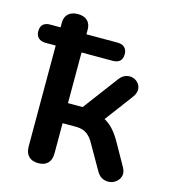

<svg xmlns="http://www.w3.org/2000/svg" viewBox="-131 -801 800 897"><g transform="rotate(15 269.0 -352.5)"><path d="M136 8Q106 8 89.5 -8.5Q73 -25 73 -56V-544H24Q2 -544 -10.5 -555.5Q-23 -567 -23 -588Q-23 -632 24 -632H101L73 -584V-655Q73 -682 89.5 -697.5Q106 -713 136 -713Q166 -713 182 -697.5Q198 -682 198 -655V-584L170 -632H348Q371 -632 383 -620.5Q395 -609 395 -588Q395 -544 348 -544H198V-299H269L395 -467Q409 -486 427 -491.5Q445 -497 461 -492Q477 -487 487.5 -474Q498 -461 498 -443.5Q498 -426 484 -407L362 -244L339 -284Q366 -281 387.5 -268.5Q409 -256 427.5 -235Q446 -214 464 -182L523 -77Q535 -56 531.5 -38.5Q528 -21 514.5 -9Q501 3 483 6Q465 9 447.5 1.5Q430 -6 418 -27L351 -144Q339 -166 326 -178.5Q313 -191 297.5 -196.5Q282 -202 260 -202H198V-56Q198 -25 182 -8.5Q166 8 136 8Z"/></g></svg>

Font: Nunito
Style: Bold
Weight: 700
Designer: Vernon Adams
Foundry: Vernon Adams
Version: Version 3.602